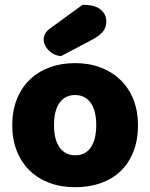

<svg xmlns="http://www.w3.org/2000/svg" viewBox="-20 -764 626 800"><path d="M324 -744Q376 -744 399.5 -724Q423 -704 423 -676Q423 -650 409 -632.5Q395 -615 363 -598L234 -530Q204 -533 183 -554Q162 -575 162 -599Q162 -611 168 -623Q174 -635 188 -645ZM555 -243Q555 -181 536 -132.5Q517 -84 482.5 -51Q448 -18 400 -1Q352 16 293 16Q234 16 186 -2Q138 -20 103.5 -53.5Q69 -87 50 -135Q31 -183 31 -243Q31 -302 50 -350Q69 -398 103.5 -431.5Q138 -465 186 -483Q234 -501 293 -501Q352 -501 400 -482.5Q448 -464 482.5 -430.5Q517 -397 536 -349Q555 -301 555 -243ZM205 -243Q205 -182 228.5 -149.5Q252 -117 294 -117Q336 -117 358.5 -150Q381 -183 381 -243Q381 -303 358 -335.5Q335 -368 293 -368Q251 -368 228 -335.5Q205 -303 205 -243Z"/></svg>

Font: Baloo Paaji
Style: Regular
Weight: 400
Designer: Shuchita Grover and Ek Type
Foundry: Ek Type
Version: Version 1.443;PS 1.000;hotconv 16.6.51;makeotf.lib2.5.65220;